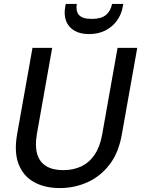

<svg xmlns="http://www.w3.org/2000/svg" viewBox="-20 -943 717 975"><path d="M284 12Q206 12 151.5 -19Q97 -50 74 -111Q51 -172 67 -262L145 -700H245L167 -261Q157 -201 169 -160.5Q181 -120 214.5 -99.5Q248 -79 301 -79Q352 -79 392.5 -98Q433 -117 460.5 -157.5Q488 -198 499 -261L577 -700H677L599 -262Q583 -168 536.5 -107.5Q490 -47 424 -17.5Q358 12 284 12ZM432 -770Q386 -770 356.5 -788Q327 -806 315.5 -837Q304 -868 311 -908L314 -923H370Q364 -887 381 -867Q398 -847 446 -847Q494 -847 518 -867Q542 -887 549 -923H606L603 -907Q596 -868 573 -837Q550 -806 514.5 -788Q479 -770 432 -770Z"/></svg>

Font: DM Sans 12pt Medium
Style: Italic
Weight: 500
Italic angle: -10°
Version: Version 4.004;gftools[0.9.30]